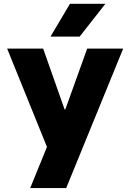

<svg xmlns="http://www.w3.org/2000/svg" viewBox="-20 -753 667 984"><path d="M16.6 -503.9H201.2L311 -192.4H314.9L426.8 -503.9H611.3L319.3 210.9H134.8L220.7 0ZM238.8 -565.4 338.4 -733.4H520L388.2 -565.4Z"/></svg>

Font: Wanted Sans Black
Style: Regular
Weight: 900
Designer: Original Design by Kil Hyung-jin and Kang Hanbin, Wanted Lab, Inc; Hangeul from Source Han Sans by Jang Soo-young and Ka
Foundry: Wanted Lab, Inc.
Version: Version 1.003